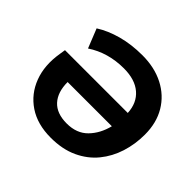

<svg xmlns="http://www.w3.org/2000/svg" viewBox="-169 -919 1133 1133"><g transform="rotate(45 398.0 -352.5)"><path d="M383 11Q271 11 195 -40Q119 -91 86 -178.5Q53 -266 71 -376L77 -414H601Q597 -494 544.5 -539Q492 -584 399 -584Q267 -584 166 -517L118 -637Q176 -674 253 -695Q330 -716 422 -716Q523 -716 600 -676.5Q677 -637 720 -565Q763 -493 763 -395Q763 -315 740 -242.5Q717 -170 670.5 -113Q624 -56 552 -22.5Q480 11 383 11ZM390 -115Q473 -115 522 -165Q571 -215 590 -292H221Q221 -208 263.5 -161.5Q306 -115 390 -115Z"/></g></svg>

Font: Nunito Sans ExtraBold
Style: Italic
Weight: 800
Italic angle: -9°
Designer: Vernon Adams
Foundry: Vernon Adams
Version: Version 3.006; ttfautohint (v1.8.3)